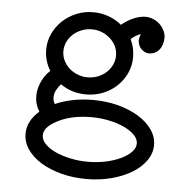

<svg xmlns="http://www.w3.org/2000/svg" viewBox="-47 -468 697 710"><g transform="rotate(5 301.0 -112.5)"><path d="M271 -421.4Q330.6 -421.4 377 -383.8Q395.5 -399.9 418.5 -410.2Q441.4 -420.4 462.4 -421.4H464.4Q479.5 -421.4 493.2 -415.8Q506.8 -410.2 517.1 -400.9Q527.3 -391.6 533.9 -379.2Q540.5 -366.7 541.5 -353V-351.6Q541.5 -322.8 527.3 -305.7Q513.2 -288.6 491.2 -287.6H487.8H486.3H485.8Q471.7 -289.6 460.4 -300.8Q449.2 -312 447.3 -331.1Q447.3 -335 448.2 -339.6Q449.2 -344.2 450.4 -347.9Q451.7 -351.6 452.6 -353.8Q453.6 -356 453.6 -356Q445.3 -353.5 436.8 -348.9Q428.2 -344.2 417 -334.5Q432.1 -303.7 432.1 -268.6Q432.1 -236.3 419.2 -208.5Q406.2 -180.7 384.3 -160.2Q362.3 -139.6 333 -127.9Q303.7 -116.2 271 -116.2Q216.8 -116.2 175.3 -145.5Q164.1 -132.8 158 -120.6Q151.9 -108.4 151.9 -95.2Q151.9 -82.5 157.7 -72.3Q158.7 -72.3 158.7 -70.8Q221.7 -98.1 298.8 -98.1Q348.1 -98.1 391.6 -86.7Q435.1 -75.2 467.5 -55.4Q500 -35.6 518.8 -8.8Q537.6 18.1 537.6 48.3Q537.6 79.1 518.8 106Q500 132.8 467.5 152.6Q435.1 172.4 391.6 183.8Q348.1 195.3 298.8 195.3Q249 195.3 205.6 183.8Q162.1 172.4 129.9 152.6Q97.7 132.8 79.1 106Q60.5 79.1 60.5 48.3Q60.5 0 104.5 -37.6L104 -38.6Q87.9 -63.5 87.9 -94.2Q87.9 -120.1 99.4 -146.2Q110.8 -172.4 131.3 -191.4Q109.4 -228 109.4 -268.6Q109.4 -299.8 122.3 -327.6Q135.3 -355.5 157.2 -376.2Q179.2 -397 208.5 -409.2Q237.8 -421.4 271 -421.4ZM169.4 -5.4Q168.5 -4.9 168.5 -4.9Q124.5 18.6 124.5 48.3Q124.5 64.9 138.9 80.1Q153.3 95.2 177.5 106.4Q201.7 117.7 233.2 124.5Q264.6 131.3 298.8 131.3Q332.5 131.3 364 124.8Q395.5 118.2 419.9 106.7Q444.3 95.2 459 80.3Q473.6 65.4 473.6 48.3Q473.6 31.7 458.7 16.6Q443.8 1.5 419.4 -9.8Q395 -21 363.5 -27.6Q332 -34.2 298.8 -34.2Q221.7 -34.2 169.4 -5.4ZM340.8 -330.6Q311 -357.9 271 -357.9Q251.5 -357.9 233.6 -350.8Q215.8 -343.8 202.4 -331.8Q189 -319.8 181.2 -303.5Q173.3 -287.1 173.3 -268.6Q173.3 -250 181.2 -233.9Q189 -217.8 202.1 -205.8Q215.3 -193.8 233.2 -186.8Q251 -179.7 271 -179.7Q290.5 -179.7 308.3 -186.5Q326.2 -193.4 339.6 -205.6Q353 -217.8 360.8 -233.9Q368.7 -250 368.7 -268.6Q368.7 -304.7 340.8 -330.6Z"/></g></svg>

Font: Erica Type
Style: Regular
Weight: 400
Designer: Peter Wiegel
Foundry: Peter Wiegel
Version: Version 1.000 2010 initial release